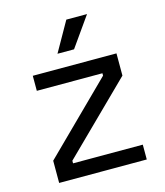

<svg xmlns="http://www.w3.org/2000/svg" viewBox="-105 -771 731 851"><g transform="rotate(-15 260.5 -345.5)"><path d="M61 0V-102L372 -409V-420H71V-489H455V-387L143 -80V-68H463V0ZM202 -555 279 -691H374L278 -555Z"/></g></svg>

Font: Space Grotesk
Style: Regular
Weight: 400
Designer: Florian Karsten
Foundry: Florian Karsten
Version: Version 2.000